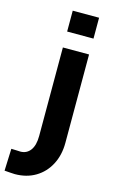

<svg xmlns="http://www.w3.org/2000/svg" viewBox="-158 -772 645 1084"><g transform="rotate(15 165.0 -230.0)"><path d="M47 258Q36 258 20 256.5Q4 255 -13 254L-8 125Q8 125 23 126Q38 127 45 127Q82 127 103.5 98Q125 69 125 14V-503H278V14Q278 85 249 140.5Q220 196 168 227Q116 258 47 258ZM125 -596V-718H279V-596Z"/></g></svg>

Font: Cairo Play ExtraBold
Style: Regular
Weight: 800
Version: Version 3.119